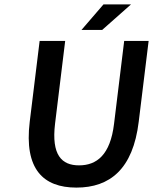

<svg xmlns="http://www.w3.org/2000/svg" viewBox="-20 -840 695 872"><path d="M115 -287C89 -72 176 12 327 12C479 12 584 -72 610 -287L655 -654H544L498 -278C481 -136 419 -89 339 -89C260 -89 213 -136 230 -278L276 -654H160ZM575 -820H450L350 -704H444Z"/></svg>

Font: Falling Sky
Style: Obl
Weight: 400
Designer: Paul D. Hunt
Foundry: Adobe Systems Incorporated
Version: Version 1.02